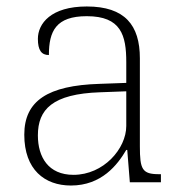

<svg xmlns="http://www.w3.org/2000/svg" viewBox="-20 -563 567 593"><path d="M199 10C294 10 343 -54 370 -100H373L381 0H477V-25H471C419 -25 412 -40 412 -111V-383C412 -485 366 -543 248 -543C137 -543 97 -490 97 -443C97 -408 108 -393 131 -393C131 -467 153 -513 248 -513C354 -513 370 -454 370 -371V-307L287 -304C128 -299 55 -252 55 -147C55 -39 118 10 199 10ZM207 -23C129 -23 97 -78 97 -145C97 -225 142 -273 289 -278L370 -281V-174C370 -104 300 -23 207 -23Z"/></svg>

Font: Noto Serif Sinhala ExtraLight
Style: Regular
Weight: 200
Designer: Jelle Bosma - Monotype Design Team
Foundry: Monotype Imaging Inc.
Version: Version 2.007